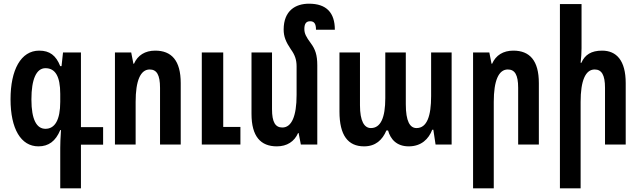

<svg xmlns="http://www.w3.org/2000/svg" viewBox="-20 -782 3462 1039"><path d="M306 237H418V1H538V-94H418V-498H321L313 -424H306C283 -482 249 -508 192 -508C93 -508 37 -404 37 -245C37 -85 93 10 188 10C243 10 281 -18 306 -78H310C307 -36 306 0 306 18ZM226 -85C179 -85 150 -133 150 -244C150 -354 177 -413 226 -413C279 -413 306 -369 306 -274V-231C306 -133 277 -85 226 -85Z M602 0H714V-231C714 -345 740 -406 790 -406C828 -406 846 -377 846 -307V0H958V-332C958 -455 908 -508 820 -508C765 -508 725 -483 705 -437H702L690 -498H602ZM1072 0H1281V-95H1188V-498H1072Z M1697 -429C1697 -484 1686 -516 1662 -548C1636 -583 1627 -601 1627 -625C1627 -651 1635 -667 1658 -667C1681 -667 1690 -653 1690 -621H1792C1792 -713 1747 -762 1652 -762C1580 -762 1515 -725 1515 -622C1515 -584 1527 -555 1554 -515C1576 -485 1585 -458 1585 -423V-268C1585 -153 1558 -92 1508 -92C1470 -92 1452 -121 1452 -191V-498H1341V-166C1341 -43 1391 10 1478 10C1533 10 1573 -16 1593 -62H1596L1608 0H1697Z M1950 10C2012 10 2049 -24 2071 -76H2080C2093 -29 2126 10 2192 10C2260 10 2300 -30 2319 -80H2325L2337 0H2424V-498H2313V-262C2313 -155 2291 -89 2234 -89C2198 -89 2176 -126 2176 -218V-498H2065V-251C2065 -145 2040 -89 1987 -89C1951 -89 1928 -127 1928 -212V-498H1817V-178C1817 -50 1863 10 1950 10Z M2540 237H2652V-231C2652 -345 2678 -406 2728 -406C2766 -406 2784 -377 2784 -307V0H2896V-332C2896 -455 2846 -508 2758 -508C2703 -508 2663 -483 2643 -437H2640L2628 -498H2540Z M3127 -760H3010V237H3122V-231C3122 -345 3148 -406 3198 -406C3236 -406 3254 -376 3254 -307V0H3366V-332C3366 -455 3316 -508 3238 -508C3180 -508 3145 -486 3126 -442H3122C3125 -469 3127 -496 3127 -521Z"/></svg>

Font: Noto Sans Armenian ExtraCondensed SemiBold
Style: Regular
Weight: 600
Width: 2
Designer: Monotype Design Team
Foundry: Monotype Imaging Inc.
Version: Version 2.008